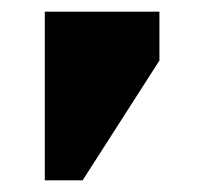

<svg xmlns="http://www.w3.org/2000/svg" viewBox="-20 -170 344 330"><path d="M57 140V-150H254V-66L122 140Z"/></svg>

Font: Sarpanch ExtraBold
Style: Regular
Weight: 800
Designer: Manushi Parikh (Devanagari and Latin), Jyotish Sonowal (Devanagari)
Foundry: Indian Type Foundry
Version: Version 2.004;PS 1.0;hotconv 1.0.78;makeotf.lib2.5.61930; tt